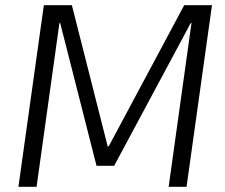

<svg xmlns="http://www.w3.org/2000/svg" viewBox="-20 -720 866 740"><path d="M149 -700H257L395 -156H399L690 -700H797L699 0H630L718 -631H715L420 -81H352L212 -631H209L121 0H51Z"/></svg>

Font: Pathway Extreme 28pt Light
Style: Italic
Weight: 300
Italic angle: -8°
Designer: Eduardo Rodriguez Tunni
Foundry: Eduardo Rodriguez Tunni
Version: Version 1.001;gftools[0.9.26]